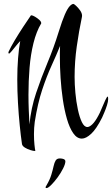

<svg xmlns="http://www.w3.org/2000/svg" viewBox="-20 -747 571 978"><path d="M156 22Q150 22 135 17.5Q120 13 107 5Q94 -3 92 -13Q86 -54 80.5 -108.5Q75 -163 71.5 -223.5Q68 -284 68 -342Q68 -399 72 -450Q76 -501 83 -538Q74 -529 62 -514Q50 -499 39.5 -486.5Q29 -474 26 -474Q23 -474 23 -479V-482Q35 -508 55 -541.5Q75 -575 97 -608.5Q119 -642 137 -668Q137 -669 140 -669Q146 -669 158 -662Q170 -655 180 -646Q190 -637 190 -629V-628Q165 -586 150.5 -527.5Q136 -469 130.5 -401.5Q125 -334 125 -264Q125 -225 126.5 -187Q128 -149 130 -113Q138 -196 164 -273.5Q190 -351 222 -427.5Q254 -504 279 -585Q297 -643 310.5 -673.5Q324 -704 335 -715.5Q346 -727 354 -727Q357 -727 367.5 -717.5Q378 -708 388 -694Q398 -680 398 -666Q398 -661 397 -659Q382 -588 371 -510.5Q360 -433 360 -355Q360 -318 364 -274Q368 -230 376.5 -190Q385 -150 397 -125Q409 -100 425 -100Q436 -100 450.5 -114Q465 -128 481 -158Q488 -170 497.5 -193.5Q507 -217 516 -236Q525 -255 528 -255Q531 -255 531 -243Q531 -230 525 -211Q519 -192 511.5 -174.5Q504 -157 500 -148Q471 -90 444.5 -65.5Q418 -41 397 -41Q372 -41 353 -68.5Q334 -96 321 -141Q308 -186 300 -240.5Q292 -295 288.5 -350.5Q285 -406 285 -453Q285 -468 285 -483Q285 -498 286 -513Q267 -466 242.5 -412.5Q218 -359 195 -290Q172 -221 157 -126Q155 -111 154 -95.5Q153 -80 153 -64Q153 -34 155.5 -10Q158 14 160 21Q160 22 156 22ZM217 211Q212 211 212 207Q212 205 217 197Q234 168 241.5 143Q249 118 253 99.5Q257 81 263.5 70.5Q270 60 285 60Q289 60 292.5 60.5Q296 61 300 62Q313 65 313 75Q313 88 301.5 111Q290 134 273.5 156.5Q257 179 241 195Q225 211 217 211Z"/></svg>

Font: Comforter
Style: Regular
Weight: 400
Designer: Robert E. Leuschke
Foundry: Robert E. Leuschke
Version: Version 1.013; ttfautohint (v1.8.3)